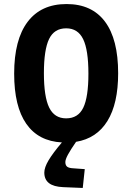

<svg xmlns="http://www.w3.org/2000/svg" viewBox="-20 -690 654 949"><path d="M199 163Q199 138 220 102.5Q241 67 286 14Q170 8 110 -78Q50 -164 50 -326Q50 -494 116.5 -582Q183 -670 309 -670Q434 -670 499 -583Q564 -496 564 -328Q564 -178 511 -92Q458 -6 356 11Q329 50 316 74Q303 98 303 111Q303 127 312 134Q321 141 344 142L399 146L389 239L292 235Q245 233 222 215Q199 197 199 163ZM307 -550Q248 -550 222.5 -497Q197 -444 197 -328Q197 -212 223 -158.5Q249 -105 307 -105Q366 -105 391.5 -157.5Q417 -210 417 -326Q417 -443 391 -496.5Q365 -550 307 -550Z"/></svg>

Font: Intel One Mono
Style: Bold
Weight: 700
Monospace: yes
Designer: Fred Shallcrass
Foundry: Frere-Jones Type LLC
Version: Version 1.400;hotconv 1.1.0;makeotfexe 2.6.0;FJTRelease1.4